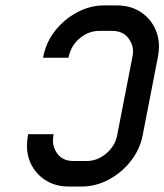

<svg xmlns="http://www.w3.org/2000/svg" viewBox="-20 -681 604 706"><path d="M280.3 4.9H233.4Q181.6 4.9 144 -20.5Q106.4 -45.9 89.4 -88.4Q79.1 -114.3 79.1 -145Q79.1 -165 83.5 -187.5H177.2Q174.8 -175.3 174.8 -164.1Q174.8 -135.7 193.8 -112.3Q212.9 -88.9 251.5 -88.9H298.3Q337.4 -88.9 370.1 -116.2Q402.8 -143.6 410.6 -182.6L467.3 -473.6Q469.2 -483.4 469.2 -492.7Q469.2 -519.5 449.7 -543.5Q430.2 -567.4 391.6 -567.4H344.7Q305.7 -567.4 272.9 -540Q240.2 -512.7 231.9 -468.8H138.2Q148.9 -525.4 182.6 -567.9Q216.3 -610.4 263.7 -635.7Q311 -661.1 362.8 -661.1H409.7Q461.4 -661.1 499 -635.7Q536.6 -610.4 553.7 -567.9Q564.5 -541 564.5 -510.3Q564.5 -492.7 561 -473.6L504.4 -182.6Q494.1 -130.9 460.7 -88.4Q427.2 -45.9 379.6 -20.5Q332 4.9 280.3 4.9Z"/></svg>

Font: Lambda
Style: Italic
Weight: 400
Italic angle: -11°
Designer: GGBotNet
Version: 0.22